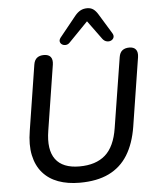

<svg xmlns="http://www.w3.org/2000/svg" viewBox="-62 -1001 857 1062"><g transform="rotate(-5 366.5 -470.0)"><path d="M338 9Q271 9 219 -10Q167 -29 133 -68Q99 -107 86.5 -165.5Q74 -224 87 -302L144 -664Q148 -689 162.5 -700.5Q177 -712 201 -712Q227 -712 238.5 -697.5Q250 -683 246 -655L189 -293Q172 -188 211.5 -134.5Q251 -81 344 -81Q435 -81 487.5 -127Q540 -173 556 -275L618 -664Q622 -689 636.5 -700.5Q651 -712 675 -712Q700 -712 711.5 -697.5Q723 -683 719 -655L659 -274Q644 -181 605 -118Q566 -55 500 -23Q434 9 338 9ZM350 -769Q340 -758 327.5 -757Q315 -756 306 -762Q297 -768 295 -778Q293 -788 302 -800L394 -914Q409 -932 425 -940.5Q441 -949 462 -949Q482 -949 496 -939Q510 -929 522 -909L588 -801Q597 -787 593.5 -776Q590 -765 579 -759.5Q568 -754 554.5 -757Q541 -760 531 -773L455 -877Z"/></g></svg>

Font: Nunito ExtraLight SemiBold
Style: Italic
Weight: 600
Italic angle: -9°
Version: Version 3.602